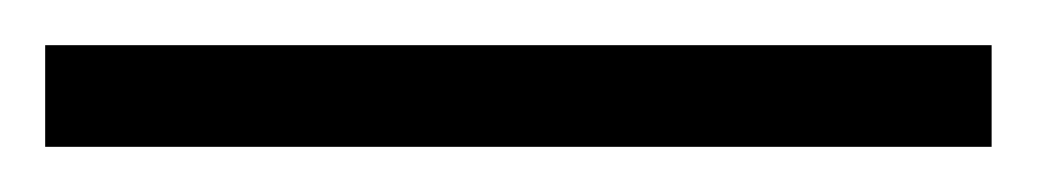

<svg xmlns="http://www.w3.org/2000/svg" viewBox="-22 68 459 85"><path d="M417 133V88H-2V133Z"/></svg>

Font: Noto Sans Armenian Condensed Light
Style: Regular
Weight: 300
Width: 3
Designer: Monotype Design Team
Foundry: Monotype Imaging Inc.
Version: Version 2.008